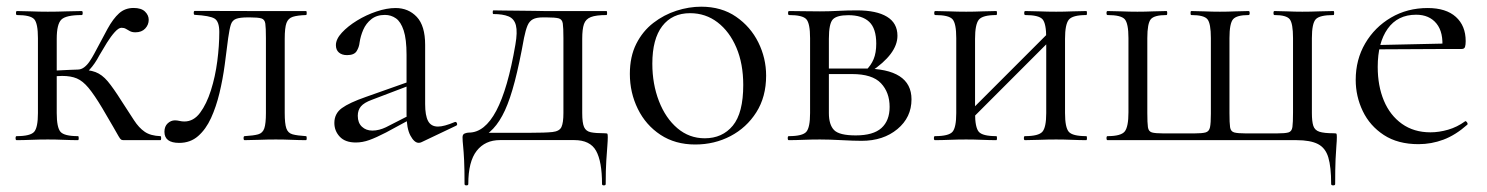

<svg xmlns="http://www.w3.org/2000/svg" viewBox="-20 -419 4445 574"><path d="M29.6 0Q26.6 0 26.6 -6Q26.6 -12 29.6 -12Q71 -12 82.2 -25Q93.4 -38 93.4 -81V-305Q93.4 -349 82.3 -361.5Q71.2 -374 30.6 -374Q27.8 -374 27.8 -380Q27.8 -386 30.6 -386Q49.2 -386 73.3 -385Q97.4 -384 123 -384Q150.8 -384 177.4 -385Q204 -386 224.4 -386Q227.2 -386 227.2 -380Q227.2 -374 224.4 -374Q177 -374 163.3 -360.3Q149.6 -346.6 149.6 -303V-81Q149.6 -38 160.8 -25Q172 -12 213.2 -12Q215.4 -12 215.4 -6Q215.4 0 213.2 0Q193.8 0 170.3 -1Q146.8 -2 123 -2Q97.4 -2 73.3 -1Q49.2 0 29.6 0ZM349.4 0Q345 0 342.2 -1.6Q339.4 -3.2 334.5 -11.7Q329.6 -20.2 318.5 -39.7Q307.4 -59.2 285.6 -96Q261.6 -136 244.5 -156.5Q227.4 -177 209.7 -184.5Q192 -192 166 -192Q148.2 -192 122.4 -189L121.4 -207Q139.6 -208 156.4 -208.6Q173.2 -209.2 187.4 -210.1Q201.6 -211 212 -211Q245.8 -211 265.5 -203.5Q285.2 -196 302 -176Q318.8 -156 344 -116Q366 -82.2 380.6 -59.6Q395.2 -37 412.7 -25Q430.2 -13 459.6 -12Q461.8 -12 461.8 -6Q461.8 0 459.6 0ZM212 -194.2V-211Q222.6 -211 231.6 -217.8Q240.6 -224.6 248 -235.6Q255.4 -246.6 261.8 -258.6Q284.8 -302.4 301.5 -332.8Q318.2 -363.2 336 -379.2Q353.8 -395.2 379.4 -395.2Q402.4 -395.2 413.5 -384.4Q424.6 -373.6 424.6 -359.8Q424.6 -345 414.1 -333.7Q403.6 -322.4 384.8 -322.4Q374.8 -322.4 368.3 -326Q361.8 -329.6 356.3 -332.8Q350.8 -336 343.2 -336Q334.8 -336 323.2 -323.2Q311.6 -310.4 299.6 -291.2Q287.6 -272 277.2 -253.8Q263.6 -227.8 247.9 -211Q232.2 -194.2 212 -194.2Z M515.8 8.2Q471.6 8.2 471.6 -25Q471.6 -41.2 481.3 -50.2Q491 -59.2 503 -59.2Q509.2 -59.2 516.6 -57.5Q524 -55.8 531.2 -55.8Q558.8 -55.8 578.2 -81.9Q597.6 -108 610.6 -149Q623.6 -190 629.6 -236.2Q635.6 -282.4 635.6 -323.4Q635.6 -355 621.2 -363.6Q606.8 -372.2 562.2 -374.6Q559.2 -374.6 559.2 -380.5Q559.2 -386.4 562.2 -386.4Q571 -386.4 594.3 -386.3Q617.6 -386.2 645.4 -386.2Q673.2 -386.2 695.3 -386.1Q717.4 -386 723.2 -386H894.8Q897 -386 897 -380Q897 -374 894.8 -374Q869.4 -373.2 855.5 -368.8Q841.6 -364.4 836.4 -350.2Q831.2 -336 831.2 -303V-81Q831.2 -49.6 836 -35.4Q840.8 -21.2 854.7 -17.4Q868.6 -13.6 894.8 -12Q897 -12 897 -6Q897 0 894.8 0Q875.4 0 852.3 -1Q829.2 -2 804.6 -2Q779 -2 754.4 -1Q729.8 0 711.2 0Q708.2 0 708.2 -6Q708.2 -12 711.2 -12Q738.4 -13.6 751.9 -17.4Q765.4 -21.2 770.2 -35.4Q775 -49.6 775 -81V-305Q775 -336 773.2 -348.5Q771.4 -361 761.3 -364Q751.2 -367 727.4 -367H721Q697.2 -367 685.7 -362.6Q674.2 -358.2 670.1 -345.3Q666 -332.4 662.2 -305.6Q657.6 -268.2 651.8 -225Q646 -181.8 636.1 -140.7Q626.2 -99.6 610.9 -66.1Q595.6 -32.6 572.3 -12.2Q549 8.2 515.8 8.2Z M1240.2 6Q1236.2 8 1231.8 8Q1218.6 8 1207 -13.6Q1195.4 -35.2 1195.4 -76.2V-255Q1195.4 -302 1186.8 -328Q1178.2 -354 1163.6 -364.2Q1149 -374.4 1130.8 -374.4Q1106.2 -374.4 1090.2 -361.7Q1074.2 -349 1066 -330.1Q1057.8 -311.2 1055 -291.8Q1053.6 -278 1046.2 -266.1Q1038.8 -254.2 1017.6 -254.2Q1002.2 -254.2 993.2 -262Q984.2 -269.8 984.2 -284Q984.2 -302 1002 -321.3Q1019.8 -340.6 1047.3 -357.5Q1074.8 -374.4 1105.6 -384.7Q1136.4 -395 1162.6 -395Q1201 -395 1226 -368.5Q1251 -342 1251 -285V-108Q1251 -73.4 1259.9 -57Q1268.8 -40.6 1289.4 -40.6Q1307.4 -40.6 1339.2 -54Q1344 -56 1346.1 -50.5Q1348.2 -45 1343.2 -43ZM1043.8 7Q1012 7 995.8 -10.3Q979.6 -27.6 979.6 -51.4Q979.6 -79.4 1001.9 -95.7Q1024.2 -112 1074.2 -129.4L1205.4 -175.8L1207.8 -164.8L1091.6 -120.6Q1068.6 -112.2 1059.1 -101Q1049.6 -89.8 1049.6 -72.8Q1049.6 -51.8 1062 -40.2Q1074.4 -28.6 1093.2 -28.6Q1103.6 -28.6 1113.9 -31.3Q1124.2 -34 1133.8 -38.6L1219.2 -82.2L1221 -70L1134.2 -23Q1104.4 -7.6 1084 -0.3Q1063.6 7 1043.8 7Z M1368.8 131.2Q1368.8 86.8 1367.5 60.2Q1366.2 33.6 1364.5 17.6Q1362.8 1.6 1362.8 -8.8Q1362.8 -17.6 1369.6 -20.1Q1376.4 -22.6 1381.8 -22.6Q1429 -22.6 1463.6 -87.8Q1498.2 -153 1520.8 -285.6Q1527.4 -323.2 1522.4 -343.1Q1517.4 -363 1500.3 -370Q1483.2 -377 1455 -377Q1453 -377 1453 -382.5Q1453 -388 1455 -388Q1466 -388 1487.9 -387.5Q1509.8 -387 1534.1 -387Q1558.4 -387 1578.7 -386.5Q1599 -386 1606 -386H1793Q1795 -386 1795 -380Q1795 -374 1793 -374Q1762 -374 1746.5 -368Q1731 -362 1725.8 -347Q1720.6 -332 1720.6 -303V-81Q1720.6 -51.4 1726.2 -39Q1731.8 -26.6 1746.4 -23.6Q1761 -20.6 1787.4 -20.6Q1794.6 -20.6 1795.8 -19.1Q1797 -17.6 1797 -8.8Q1797 1 1795.7 17.5Q1794.4 34 1792.6 61.1Q1790.8 88.2 1790.8 131.2Q1790.8 135.2 1785.3 135.2Q1779.8 135.2 1779.8 131.2Q1779.8 63.8 1762 31.8Q1744.2 -0.2 1696.6 -0.2H1474.8Q1430.4 -0.2 1405.2 31.8Q1380 63.8 1380 131.2Q1380 135.2 1374.4 135.2Q1368.8 135.2 1368.8 131.2ZM1409.2 -1.6 1413 -22H1563.6Q1610.6 -22 1631.6 -24.3Q1652.6 -26.6 1658.5 -39.3Q1664.4 -52 1664.4 -81V-305Q1664.4 -336.4 1662.5 -348.9Q1660.6 -361.4 1650.1 -364.2Q1639.6 -367 1613.8 -367H1602.4Q1583.6 -367 1573 -361.3Q1562.4 -355.6 1556.9 -342.3Q1551.4 -329 1546.6 -305.6Q1532.8 -228.8 1519 -175.9Q1505.2 -123 1489.6 -89.1Q1474 -55.2 1454.5 -34.5Q1435 -13.8 1409.2 -1.6Z M2058.4 13Q1998.6 13 1954.6 -16Q1910.6 -45 1886.8 -93.5Q1863 -142 1863 -198Q1863 -250 1882.2 -288Q1901.4 -326 1933.2 -350.5Q1965 -375 2002.4 -387Q2039.8 -399 2076.2 -399Q2137 -399 2180.5 -369Q2224 -339 2247.2 -292Q2270.4 -245 2270.4 -192.8Q2270.4 -129.4 2241.1 -83.3Q2211.8 -37.2 2163.8 -12.1Q2115.8 13 2058.4 13ZM2086.8 -5.6Q2139.6 -5.6 2170.8 -43.4Q2202 -81.2 2202 -165Q2202 -228.4 2181.5 -276.6Q2161 -324.8 2125.2 -352.2Q2089.4 -379.6 2043 -379.6Q1989.6 -379.6 1959.9 -341Q1930.2 -302.4 1930.2 -228.6Q1930.2 -167.8 1950 -116.7Q1969.8 -65.6 2005.2 -35.6Q2040.6 -5.6 2086.8 -5.6Z M2431.4 -385Q2457 -385 2485.3 -386.5Q2513.6 -388 2541.8 -388Q2600.4 -388 2631.7 -369Q2663 -350 2663 -312Q2663 -257.8 2582.2 -204L2569.4 -209.6Q2584 -223.6 2591.8 -242.3Q2599.6 -261 2599.6 -288.6Q2599.6 -334 2578.5 -353.8Q2557.4 -373.6 2516.2 -373.6Q2482 -373.6 2470 -361.2Q2458 -348.8 2458 -303V-81Q2458 -46 2473.6 -30.1Q2489.2 -14.2 2538.2 -14.2Q2590.8 -14.2 2615.2 -36.3Q2639.6 -58.4 2639.6 -99.4Q2639.6 -142.8 2613.7 -170.2Q2587.8 -197.6 2527.2 -197.6H2435.4L2434.4 -214.2H2562.2Q2705 -214.2 2705 -122Q2705 -68 2662.8 -33Q2620.6 2 2556 2Q2532.4 2 2495.9 0Q2459.4 -2 2431.4 -2Q2405.8 -2 2381.7 -1Q2357.6 0 2338 0Q2335 0 2335 -6Q2335 -12 2338 -12Q2379.4 -12 2390.6 -25Q2401.8 -38 2401.8 -81V-305Q2401.8 -349 2390.6 -361.5Q2379.4 -374 2339 -374Q2336 -374 2336 -380Q2336 -386 2339 -386Q2357.6 -386 2381.7 -385.5Q2405.8 -385 2431.4 -385Z M2869.6 -48 2855.6 -62 3127.4 -333.8 3141.4 -320ZM2838.8 -81V-305Q2838.8 -349 2827.6 -361.5Q2816.4 -374 2776 -374Q2773 -374 2773 -380Q2773 -386 2776 -386Q2794.6 -386 2818.7 -385Q2842.8 -384 2868.4 -384Q2892.2 -384 2916.2 -385Q2940.2 -386 2958.6 -386Q2960.6 -386 2960.6 -380Q2960.6 -374 2958.6 -374Q2917.4 -374 2906.2 -360Q2895 -346 2895 -303V-81Q2895 -38 2906.2 -25Q2917.4 -12 2958.6 -12Q2960.6 -12 2960.6 -6Q2960.6 0 2958.6 0Q2939.2 0 2915.7 -1Q2892.2 -2 2868.4 -2Q2842.7 -2 2818.6 -1Q2794.5 0 2775 0Q2772 0 2772 -6Q2772 -12 2775 -12Q2816.4 -12 2827.6 -25Q2838.8 -38 2838.8 -81ZM3107.8 -81V-305Q3107.8 -349 3096.6 -361.5Q3085.4 -374 3045 -374Q3042 -374 3042 -380Q3042 -386 3045 -386Q3063.6 -386 3087.7 -385Q3111.8 -384 3137.4 -384Q3161.2 -384 3185.2 -385Q3209.2 -386 3227.6 -386Q3229.6 -386 3229.6 -380Q3229.6 -374 3227.6 -374Q3186.4 -374 3175.2 -360Q3164 -346 3164 -303V-81Q3164 -38 3175.2 -25Q3186.4 -12 3227.6 -12Q3229.6 -12 3229.6 -6Q3229.6 0 3227.6 0Q3208.2 0 3184.7 -1Q3161.2 -2 3137.4 -2Q3111.8 -2 3087.1 -1Q3062.5 0 3044.1 0Q3041 0 3041 -6Q3041 -12 3043.9 -12Q3084.6 -12 3096.2 -25Q3107.8 -38 3107.8 -81Z M3959.6 131.2Q3959.6 80.4 3951.2 51.9Q3942.8 23.4 3920.2 11.7Q3897.6 0 3855.6 0H3291Q3288 0 3288 -6Q3288 -12 3291 -12Q3331.4 -12 3342.5 -26Q3353.6 -40 3353.6 -83V-305Q3353.6 -349 3342.5 -361.5Q3331.4 -374 3291 -374Q3288 -374 3288 -380Q3288 -386 3291 -386Q3309.6 -386 3333.1 -385Q3356.6 -384 3380.4 -384Q3403.7 -384 3426.6 -385Q3449.4 -386 3467.4 -386Q3469.6 -386 3469.6 -380Q3469.6 -374 3467.4 -374Q3430.7 -374 3420.4 -361.5Q3410 -349 3410 -305V-81Q3410 -51.6 3411.8 -38.8Q3413.6 -26.1 3423.7 -23.1Q3433.7 -20.2 3457.4 -20.2H3550.8Q3573.7 -20.2 3584.3 -23.1Q3594.8 -26 3597.4 -38.5Q3600 -51 3600 -79V-305Q3600 -349 3589.7 -361.5Q3579.5 -374 3541.4 -374Q3539.2 -374 3539.2 -380Q3539.2 -386 3541.4 -386Q3559.1 -386 3581.5 -385Q3603.9 -384 3626.8 -384Q3650.2 -384 3672.6 -385Q3695 -386 3713 -386Q3716 -386 3716 -380Q3716 -374 3713 -374Q3677.2 -374 3666.4 -361.5Q3655.6 -349 3655.6 -305V-81Q3655.6 -51.6 3657.4 -38.8Q3659.2 -26.1 3669.7 -23.1Q3680.2 -20.2 3703.8 -20.2H3797.2Q3821.9 -20.2 3831.9 -23.1Q3842 -26 3843.8 -39.3Q3845.6 -52.5 3845.6 -83V-305Q3845.6 -349 3835.7 -361.5Q3825.8 -374 3790 -374Q3787.2 -374 3787.2 -380Q3787.2 -386 3790 -386Q3807.4 -386 3829.1 -385Q3850.8 -384 3873.2 -384Q3898 -384 3922.5 -385Q3947 -386 3966.6 -386Q3968.6 -386 3968.6 -380Q3968.6 -374 3966.6 -374Q3925.1 -374 3913.6 -361.5Q3902 -349 3902 -305V-81Q3902 -56.2 3906.2 -43Q3910.4 -29.8 3924.3 -25.2Q3938.2 -20.6 3967.2 -20.6Q3974.4 -20.6 3975.5 -19.1Q3976.6 -17.7 3976.6 -8.8Q3976.6 1.6 3975.3 16.1Q3974 30.6 3972.8 57.4Q3971.6 84.2 3971.6 131.2Q3971.6 135.2 3965.6 135.2Q3959.6 135.2 3959.6 131.2Z M4220.8 12Q4159 12 4117.1 -15.4Q4075.2 -42.8 4054.1 -86.9Q4033 -131 4033 -180.2Q4033 -240.8 4061.4 -289.3Q4089.8 -337.8 4138.5 -366.4Q4187.2 -395 4248.2 -395Q4303 -395 4332.4 -368.5Q4361.8 -342 4361.8 -296Q4361.8 -285 4359.8 -278.8Q4357.8 -272.6 4350 -272.6H4291.6Q4296 -322 4274.6 -348.5Q4253.2 -375 4213.6 -375Q4158.4 -375 4128.6 -333.1Q4098.8 -291.2 4098.8 -219Q4098.8 -162.2 4117.2 -118.2Q4135.6 -74.2 4171.2 -48.8Q4206.8 -23.4 4256.4 -23.4Q4282 -23.4 4309.1 -31.2Q4336.2 -39 4359.8 -56.2Q4361.8 -58.2 4365.3 -53.8Q4368.8 -49.4 4366.8 -46.4Q4331.4 -15 4295.3 -1.5Q4259.2 12 4220.8 12ZM4081.4 -271.4 4080.4 -284 4308.2 -289V-272.6Z"/></svg>

Font: Cormorant Light
Style: Regular
Weight: 300
Designer: Christian Thalmann (Catharsis Fonts)
Foundry: Catharsis Fonts
Version: Version 4.000